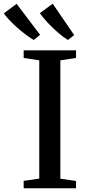

<svg xmlns="http://www.w3.org/2000/svg" viewBox="-94 -1014 462 1034"><path d="M117.5 -52V-689L33.5 -702V-743H315.5V-702L231 -689V-51.5L315.5 -39.5V0H33.5V-40ZM87 -799Q69 -809.5 46.8 -826Q24.5 -842.5 1.8 -862.5Q-21 -882.5 -40.8 -903Q-60.5 -923.5 -73.5 -942L-4.5 -993.5L122 -826.5L88 -799ZM271 -799Q247 -813.5 218.8 -838Q190.5 -862.5 164.2 -890.5Q138 -918.5 120.5 -943L190 -994L305.5 -825L272 -799Z"/></svg>

Font: Merriweather 60pt Medium
Style: Regular
Weight: 500
Version: Version 2.100